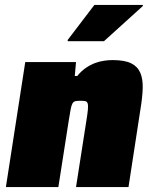

<svg xmlns="http://www.w3.org/2000/svg" viewBox="-20 -763 628 783"><path d="M4 0ZM290 0 332 -269Q337 -300 338.5 -316.5Q340 -333 337.5 -341Q335 -349 328 -350.5Q321 -352 309 -352Q296 -352 288 -350.5Q280 -349 275.5 -341Q271 -333 268 -316.5Q265 -300 260 -269L218 0H4L83 -510H290L285 -453H295Q311 -473 330 -486Q349 -499 368 -506Q387 -513 405.5 -515.5Q424 -518 439 -518Q488 -518 514.5 -505Q541 -492 552 -466.5Q563 -441 562 -404Q561 -367 553 -319L504 0ZM256 -595ZM256 -595V-600L365 -743H563L562 -738L404 -595Z"/></svg>

Font: Azeri Sans Black
Style: Italic
Weight: 900
Designer: Hector Gatti & Omnibus-Type (original fonts) / Cristiano Sobral (main changes and remastering)
Foundry: Omnibus-Type
Version: Version 0.07;August 21, 2020;FontCreator 13.0.0.2681 64-bit;